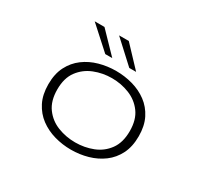

<svg xmlns="http://www.w3.org/2000/svg" viewBox="-146 -897 1166 1105"><g transform="rotate(30 437.5 -344.0)"><path d="M439.5 11Q382.5 11 328.8 -4.2Q275 -19.5 232.2 -51.2Q189.5 -83 164.2 -132.5Q139 -182 139 -251Q139 -320 164.2 -369.2Q189.5 -418.5 232.2 -450.2Q275 -482 328.8 -497Q382.5 -512 439.5 -512Q496.5 -512 550.2 -497Q604 -482 646.8 -450.2Q689.5 -418.5 714.5 -369Q739.5 -319.5 739.5 -251Q739.5 -182 714.5 -132.5Q689.5 -83 646.8 -51.2Q604 -19.5 550.2 -4.2Q496.5 11 439.5 11ZM439.5 -37.5Q501 -37.5 556 -59Q611 -80.5 645.5 -127.8Q680 -175 680 -251Q680 -326.5 645.5 -373.2Q611 -420 556 -442Q501 -464 439.5 -464Q378.5 -464 323.2 -442Q268 -420 233.2 -373.2Q198.5 -326.5 198.5 -251Q198.5 -175 233.2 -127.8Q268 -80.5 323 -59Q378 -37.5 439.5 -37.5ZM495.5 -564.5 351 -697.5H415.5L541 -564.5ZM336 -564.5 189 -697.5H254L382.5 -564.5Z"/></g></svg>

Font: Trispace SemiExpanded ExtraLight
Style: Regular
Weight: 200
Width: 6
Designer: Tyler Finck
Foundry: Etcetera Type Company
Version: Version 1.210; ttfautohint (v1.8.3)